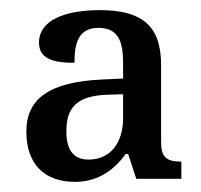

<svg xmlns="http://www.w3.org/2000/svg" viewBox="-20 -739 396 379"><path d="M128 -380C176 -380 207 -406 228 -435H233L249 -386H338V-420C308 -420 298 -429 298 -459V-611C298 -690 258 -719 177 -719C108 -719 57 -699 57 -655C57 -625 81 -615 127 -615C127 -652 134 -684 174 -684C215 -684 223 -655 223 -614V-584L180 -582C80 -577 32 -546 32 -479C32 -415 68 -380 128 -380ZM155 -424C130 -424 111 -437 111 -480C111 -525 130 -550 192 -552L223 -553V-506C223 -456 197 -424 155 -424Z"/></svg>

Font: Noto Serif Devanagari SemiCondensed
Style: Regular
Weight: 400
Width: 4
Designer: Universal Thirst, Indian Type Foundry and the Monotype Design Team
Foundry: Monotype Imaging Inc.
Version: Version 2.004